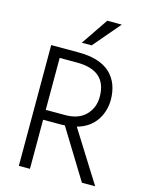

<svg xmlns="http://www.w3.org/2000/svg" viewBox="-129 -957 789 1035"><g transform="rotate(15 265.5 -439.5)"><path d="M291 -729H236L338 -879H419ZM244 -274H142V0H80V-674H232Q350 -674 408.5 -620.5Q467 -567 467 -469Q465 -401 429 -352Q393 -303 327 -285L506 0H432L263 -275Q257 -274 244 -274ZM239 -619H142V-329H251Q325 -329 365 -370Q405 -411 405 -472Q405 -619 239 -619Z"/></g></svg>

Font: Hind Colombo Light
Style: Regular
Weight: 300
Designer: Jyotish Sonowal, Aditi Pimprikar
Foundry: Indian Type Foundry
Version: Version 1.000;PS 1.0;hotconv 1.0.86;makeotf.lib2.5.63406; tt